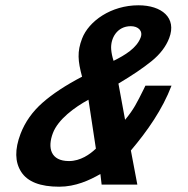

<svg xmlns="http://www.w3.org/2000/svg" viewBox="-20 -697 710 726"><path d="M359.6 -39 364.3 1H499.3L474.9 -128C537.9 -202.5 594.2 -283.2 628.5 -373H529.8L523.5 -360C497.6 -308.2 486.2 -284 453 -244L427.8 -381C479.5 -411.7 521.4 -440 553.4 -466C585.4 -492 607.6 -521 619.8 -553C649.2 -629.9 591.5 -677 503.4 -677C400.4 -677 315.6 -617.4 290.3 -551C271.3 -501.4 274.3 -466.9 290.3 -407C228.9 -375 179 -342.2 140.7 -308.5C102.5 -274.8 74.8 -235.7 57.7 -191C35.3 -132.3 36.1 -84.3 60.2 -47C84.2 -9.7 132.1 9 203.8 9C265.7 9 318.5 -15.4 359.6 -39ZM474.5 -598C503 -598 521.4 -580 511.8 -555C496.6 -515.1 453.3 -488.7 409.4 -467C404.5 -482.3 401.5 -496.8 400.4 -510.5C397.3 -552.6 423 -598 474.5 -598ZM240.8 -88C171.3 -88 158.8 -138.1 180.1 -194C199.9 -245.7 261.4 -291 314.5 -320L342.6 -135C320.1 -113.4 284.2 -88 240.8 -88Z"/></svg>

Font: Din Kursivschrift
Style: Breit
Weight: 400
Version: Version 1.089